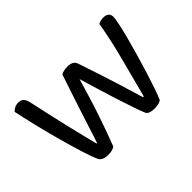

<svg xmlns="http://www.w3.org/2000/svg" viewBox="-90 -687 909 909"><g transform="rotate(-45 364.5 -232.5)"><path d="M366 -344Q352 -297 337.5 -249Q323 -201 308 -157Q293 -113 279 -74Q265 -35 253 -5Q245 0 235 3Q225 6 208 6Q192 6 178.5 0.5Q165 -5 160 -17Q148 -42 131.5 -95Q115 -148 97.5 -211.5Q80 -275 64.5 -339.5Q49 -404 39 -452Q46 -459 56.5 -465Q67 -471 82 -471Q101 -471 110 -460.5Q119 -450 124 -427Q133 -385 145 -331.5Q157 -278 169 -227Q181 -176 191.5 -134Q202 -92 207 -72H211Q217 -90 228.5 -126Q240 -162 255 -208.5Q270 -255 288 -309Q306 -363 324 -417Q342 -427 367 -427Q404 -427 413 -401Q431 -349 447.5 -297.5Q464 -246 478 -202Q492 -158 502 -123.5Q512 -89 518 -71H523Q546 -161 573 -262Q600 -363 617 -462Q631 -471 651 -471Q668 -471 678 -463Q688 -455 688 -438Q688 -427 681.5 -395.5Q675 -364 664 -322.5Q653 -281 639.5 -233.5Q626 -186 612 -141.5Q598 -97 585.5 -60.5Q573 -24 564 -5Q559 -1 547.5 2.5Q536 6 521 6Q502 6 489.5 1.5Q477 -3 473 -13Q462 -40 449.5 -77Q437 -114 423 -157.5Q409 -201 394.5 -249Q380 -297 366 -344Z"/></g></svg>

Font: Baloo Da 2
Style: Regular
Weight: 400
Designer: Noopur Datye, Sulekha Rajkumar and Ek Type
Foundry: Ek Type
Version: Version 1.640;hotconv 1.0.111;makeotfexe 2.5.65597; ttfautoh